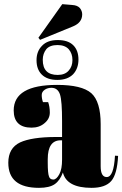

<svg xmlns="http://www.w3.org/2000/svg" viewBox="-20 -895 589 925"><path d="M250 -235C172 -235 114 -226 77 -209C39 -191 20 -158 20 -111C20 -111 20 -111 20 -111C20 -30 69 10 168 10C168 10 168 10 168 10C201 10 227 4 244 -8C261 -20 274 -39 283 -64C283 -64 283 -64 283 -64C295 -15 341 10 421 10C421 10 421 10 421 10C465 10 497 -1 516 -23C535 -45 546 -85 549 -144C549 -144 534 -145 534 -145C534 -145 534 -145 534 -145C530 -76 517 -42 494 -42C494 -42 494 -42 494 -42C475 -42 465 -59 465 -94C465 -94 465 -297 465 -297C465 -297 465 -297 465 -297C465 -369 450 -419 420 -446C389 -473 334 -486 255 -486C255 -486 255 -486 255 -486C116 -486 46 -445 46 -363C46 -363 46 -363 46 -363C46 -308 75 -280 132 -280C132 -280 132 -280 132 -280C157 -280 178 -287 195 -302C212 -316 220 -333 220 -353C220 -372 217 -389 212 -403C212 -403 187 -403 187 -403C187 -403 187 -403 187 -403C183 -414 181 -426 181 -437C181 -448 186 -456 196 -463C205 -469 216 -472 228 -472C228 -472 228 -472 228 -472C248 -472 262 -461 269 -440C276 -418 279 -375 279 -312C279 -312 279 -235 279 -235C279 -235 250 -235 250 -235C250 -235 250 -235 250 -235ZM210 -112C210 -112 210 -128 210 -128C210 -128 210 -128 210 -128C210 -189 231 -219 272 -219C272 -219 279 -219 279 -219C279 -219 279 -126 279 -126C279 -126 279 -126 279 -126C279 -96 275 -73 266 -56C257 -39 247 -30 237 -30C226 -30 219 -35 216 -45C212 -55 210 -77 210 -112ZM186 -607C186 -627 192 -644 203 -658C214 -671 232 -678 257 -678C281 -678 299 -671 311 -658C323 -644 329 -627 329 -606C329 -585 323 -568 311 -555C299 -541 281 -534 258 -534C258 -534 258 -534 258 -534C210 -534 186 -558 186 -607C186 -607 186 -607 186 -607ZM256 -510C289 -510 314 -519 332 -537C349 -555 358 -579 358 -608C358 -637 350 -660 333 -677C316 -694 291 -702 258 -702C225 -702 200 -693 183 -675C165 -657 156 -634 156 -605C156 -576 164 -553 181 -536C198 -519 223 -510 256 -510ZM173 -703C173 -703 332 -768 332 -768C332 -768 332 -768 332 -768C361 -780 376 -799 376 -826C376 -826 376 -826 376 -826C376 -837 372 -847 365 -856C357 -865 345 -870 328 -871C328 -871 280 -875 280 -875C280 -875 165 -713 165 -713C165 -713 173 -703 173 -703Z"/></svg>

Font: Abril Fatface Utterance
Style: Regular
Weight: 500
Designer: Veronika Burian, Jos Scaglione
Foundry: TypeTogether
Version: ""